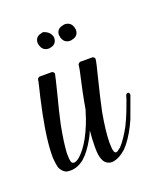

<svg xmlns="http://www.w3.org/2000/svg" viewBox="-84 -381 362 431"><g transform="rotate(-20 97.0 -165.5)"><path d="M25 -238H55Q60 -236 60 -232Q59 -226 50 -190Q39 -148 33 -120Q25 -78 24 -54Q24 -41 26 -34Q31 -25 45 -36Q60 -49 73 -73Q80 -86 86 -101Q92 -116 94 -124L97 -133Q103 -169 115 -221Q117 -232 117 -234Q119 -237 122 -238H152Q157 -236 157 -232Q157 -227 147 -188Q136 -144 130 -115Q122 -70 122 -45Q122 -31 124 -24Q127 -15 137 -24Q139 -26 140 -26Q154 -41 168 -67Q175 -81 181.5 -97.5Q188 -114 191 -123L194 -133Q196 -136 200 -136Q203 -134 203 -130Q203 -130 184 -78Q180 -70 177 -63Q162 -34 147 -19Q129 -3 113 -2Q109 -2 106 -3Q96 -6 92 -17Q88 -27 88 -43Q88 -46 88 -49Q88 -65 90 -86Q86 -76 82 -69Q67 -42 52 -29Q36 -16 19 -16Q13 -16 9 -17Q0 -21 -5 -31Q-8 -41 -9 -56Q-9 -59 -9 -61Q-9 -86 -3 -124Q2 -155 11 -194Q13 -203 17 -219Q20 -231 20 -234Q22 -237 25 -238ZM98 -310Q98 -325 113 -328Q116 -329 118 -329Q133 -329 137 -314Q137 -311 138 -310Q138 -294 123 -291Q120 -290 118 -290Q103 -290 99 -305Q99 -308 98 -310ZM47 -310Q47 -325 62 -328Q65 -329 67 -329Q83 -324 86 -310Q86 -294 72 -291Q69 -290 67 -290Q52 -290 48 -305Q47 -308 47 -310Z"/></g></svg>

Font: Maria
Style: Christmas
Weight: 400
Designer: Muhammad Yoni
Version: Version 001.000